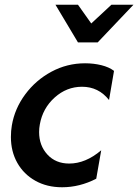

<svg xmlns="http://www.w3.org/2000/svg" viewBox="-20 -779 583 810"><path d="M339 -512Q263 -512 197 -476.5Q131 -441 86.5 -381Q42 -321 30 -250Q26 -227 26 -201Q26 -140 53 -92Q80 -44 129 -16.5Q178 11 242 11Q316 11 386 -25L407 -145Q341 -89 272 -89Q215 -89 180 -127Q145 -165 145 -222Q145 -238 148 -254Q160 -322 210.5 -367.5Q261 -413 326 -413Q396 -413 440 -357L461 -480Q440 -496 407.5 -504Q375 -512 339 -512ZM450 -759 365 -680 309 -759H214L309 -600H392L543 -759Z"/></svg>

Font: Geom Medium
Style: Italic
Weight: 500
Italic angle: -10°
Version: Version 1.102